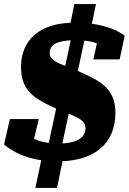

<svg xmlns="http://www.w3.org/2000/svg" viewBox="-42 -810 637 950"><path d="M246 -12Q174 -12 121.5 -25Q69 -38 34 -57.5Q-1 -77 -22 -95L7 -221H150L120 -97Q112 -97 101.5 -106.5Q91 -116 82 -129.5Q73 -143 68 -155Q63 -167 65 -171Q80 -154 101.5 -138Q123 -122 159 -111Q195 -100 252 -100Q280 -100 303.5 -104.5Q327 -109 344 -118Q361 -127 371 -141Q381 -155 381 -174Q381 -193 370 -206Q359 -219 339 -229Q319 -239 291.5 -249.5Q264 -260 231 -275Q181 -297 142.5 -321.5Q104 -346 83 -383.5Q62 -421 62 -480Q62 -529 79 -569Q96 -609 129.5 -638Q163 -667 213 -682.5Q263 -698 330 -698Q393 -698 442.5 -687.5Q492 -677 525.5 -662Q559 -647 575 -633L550 -516H420L443 -621Q451 -619 459.5 -611.5Q468 -604 476 -594.5Q484 -585 488 -575.5Q492 -566 492 -560Q477 -576 455.5 -587.5Q434 -599 403.5 -605Q373 -611 329 -611Q294 -611 270 -606.5Q246 -602 231.5 -594Q217 -586 210.5 -574.5Q204 -563 204 -548Q204 -526 222.5 -512.5Q241 -499 271 -488Q301 -477 336 -462Q381 -443 416.5 -424.5Q452 -406 477.5 -382.5Q503 -359 516 -327.5Q529 -296 529 -252Q529 -194 509.5 -149Q490 -104 453 -73.5Q416 -43 364 -27.5Q312 -12 246 -12ZM133 120 171 -60 195 -82 311 -625 296 -644 326 -790H433L404 -652L380 -631L263 -84L277 -59L240 120Z"/></svg>

Font: Roboto Serif 20pt Black
Style: Italic
Weight: 900
Italic angle: -10°
Version: Version 1.008